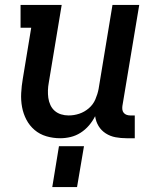

<svg xmlns="http://www.w3.org/2000/svg" viewBox="-20 -550 640 775"><path d="M223 8Q194 8 167 0Q140 -8 119.5 -25.5Q99 -43 86.5 -67Q74 -91 69 -118Q64 -145 65.5 -174Q67 -203 72 -232L106 -438H63V-530H229L177 -217Q174 -201 173.5 -185.5Q173 -170 175 -155Q177 -140 183.5 -126Q190 -112 201 -102.5Q212 -93 226.5 -88.5Q241 -84 257 -84Q279 -84 300 -91Q321 -98 338.5 -113Q356 -128 365 -149Q374 -170 378 -191L434 -530H542L474 -122Q473 -114 474 -107Q475 -100 479.5 -94.5Q484 -89 491 -86.5Q498 -84 506 -84H524V8H491Q468 8 446.5 4Q425 0 407 -11.5Q389 -23 378 -41Q367 -59 364 -81Q354 -61 339 -43.5Q324 -26 305 -14Q286 -2 265 3Q244 8 223 8ZM191 205 218 40H319L291 205Z"/></svg>

Font: Iosevka Curly Slab SmBdEx
Style: Italic
Weight: 600
Width: 7
Italic angle: -9°
Monospace: yes
Designer: Belleve Invis
Foundry: Belleve Invis
Version: Version 11.1.0; ttfautohint (v1.8.3)